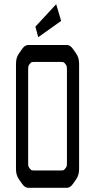

<svg xmlns="http://www.w3.org/2000/svg" viewBox="-20 -889 427 909"><path d="M112.3 -675.8H297.9Q312.5 -675.8 326.2 -656.2L339.8 -636.7Q354.5 -616.2 354.5 -587.9V-87.9Q354.5 -59.6 339.8 -39.1L326.2 -19.5Q312.5 0 297.9 0H112.3Q97.7 0 84 -19.5L70.3 -39.1Q55.7 -59.6 55.7 -87.9V-587.9Q55.7 -616.2 70.3 -636.7L84 -656.2Q97.7 -675.8 112.3 -675.8ZM296.9 -122.1V-555.7Q296.9 -570.3 295.9 -574.7Q294.9 -579.1 289.6 -585.9Q284.2 -592.8 281.2 -594.2Q278.3 -595.7 267.6 -595.7H142.6Q131.8 -595.7 128.9 -594.2Q126 -592.8 120.6 -585.9Q115.2 -579.1 114.3 -574.7Q113.3 -570.3 113.3 -555.7V-122.1Q113.3 -107.4 114.3 -103Q115.2 -98.6 120.6 -91.8Q126 -85 128.9 -83.5Q131.8 -82 142.6 -82H267.6Q278.3 -82 281.2 -83.5Q284.2 -85 289.6 -91.8Q294.9 -98.6 295.9 -103Q296.9 -107.4 296.9 -122.1ZM147.5 -762.7 246.1 -869.1 269.5 -790 161.1 -712.9Z"/></svg>

Font: Vancouver Drive
Style: Regular
Weight: 400
Designer: Valery Zaveryaev
Foundry: Cyreal (www.cyreal.org)
Version: Version 1.06